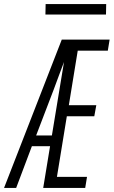

<svg xmlns="http://www.w3.org/2000/svg" viewBox="-35 -931 563 951"><path d="M-15 0 271 -735H508L499 -680H350L306 -410H442L432 -355H296L247 -55H396L387 0H179L213 -207H123L45 0ZM144 -260H222L282 -624Q270 -591 257 -557.5Q244 -524 232 -490ZM190 -859 191 -911H491L490 -859Z"/></svg>

Font: Iosevka Light Oblique
Style: Regular
Weight: 300
Italic angle: -9°
Monospace: yes
Designer: Belleve Invis
Foundry: Belleve Invis
Version: Version 32.5.0; ttfautohint (v1.8.4)